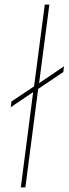

<svg xmlns="http://www.w3.org/2000/svg" viewBox="-20 -820 300 840"><path d="M91 0H71L125 -417L27 -351L30 -376L129 -442L176 -800H196L151 -456L260 -530L257 -505L147 -431Z"/></svg>

Font: Tanohe Sans Thin
Style: Italic
Weight: 100
Designer: Village Type and Design LLC & Cristiano Sobral
Foundry: Cooper Hewitt Smithsonian Design Museum
Version: Version 1.00;September 29, 2021;FontCreator 13.0.0.2655 64-b